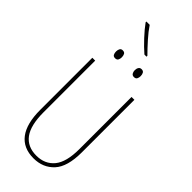

<svg xmlns="http://www.w3.org/2000/svg" viewBox="-352 -1174 1233 1233"><g transform="rotate(45 265.0 -557.0)"><path d="M263 10Q170 10 122 -53Q74 -116 74 -241V-714H100V-245Q100 -127 141.5 -71Q183 -15 264 -15Q341 -15 385.5 -68.5Q430 -122 430 -241V-714H456V-237Q456 -106 402.5 -48Q349 10 263 10ZM350 -815Q336 -815 329.5 -825.5Q323 -836 323 -850Q323 -865 329.5 -875.5Q336 -886 350 -886Q365 -886 371 -875.5Q377 -865 377 -850Q377 -836 371.5 -825.5Q366 -815 350 -815ZM179 -815Q164 -815 158.5 -825.5Q153 -836 153 -850Q153 -864 158.5 -875Q164 -886 179 -886Q195 -886 200.5 -875Q206 -864 206 -850Q206 -836 200.5 -825.5Q195 -815 179 -815ZM296 -965Q260 -996 220 -1039Q180 -1082 155 -1117V-1124H185Q208 -1089 245.5 -1047Q283 -1005 315 -973V-965Z"/></g></svg>

Font: Noto Sans Mono Condensed Thin
Style: Regular
Weight: 100
Width: 3
Designer: Monotype Design Team
Foundry: Monotype Imaging Inc.
Version: Version 2.014; ttfautohint (v1.8.4.7-5d5b)